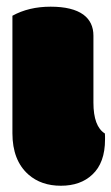

<svg xmlns="http://www.w3.org/2000/svg" viewBox="-20 -561 342 589"><path d="M235.8 -516.1Q266.6 -493.2 266.6 -451.7V-246.1Q266.6 -173.3 301.8 -151.4Q302.2 -148.9 302.2 -142.1V-133.3Q302.2 -61.5 263.2 -25.4Q227.1 8.8 166.7 8.8Q106.4 8.8 67.4 -25.4Q18.1 -68.8 18.1 -152.3V-512.7Q68.4 -540.5 135.3 -540.5Q202.1 -540.5 235.8 -516.1Z"/></svg>

Font: Modak
Style: Regular
Weight: 400
Version: Version 1.036;PS Version 1.000;hotconv 1.0.79;makeotf.lib2.5